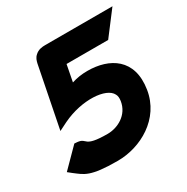

<svg xmlns="http://www.w3.org/2000/svg" viewBox="-142 -700 809 831"><g transform="rotate(-30 263.0 -284.5)"><path d="M-2 -57 18 -41C58 -11 75 11 214 11C329 11 456 -59 477 -192C500 -336 403 -392 294 -392C265 -392 240 -388 215 -380L231 -463H439L528 -580H192C176 -580 157 -578 142 -564C129 -553 126 -540 123 -528L63 -225L105 -246C209 -296 327 -288 350 -241C355 -232 356 -222 354 -207C344 -142 284 -112 234 -112C111 -112 151 -142 102 -147L88 -148Z"/></g></svg>

Font: Charger Pro
Style: UltraObl
Weight: 900
Designer: Jasper
Foundry: Cannot Into Space Fonts
Version: Version 1.09